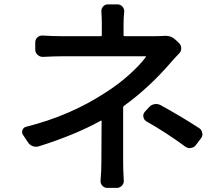

<svg xmlns="http://www.w3.org/2000/svg" viewBox="-20 -828 1040 896"><path d="M558.6 -334Q554.7 -331.1 554.7 -326.2V-69.3Q554.7 -37.1 557.6 14.6Q558.6 28.3 548.8 38.6Q539.1 48.8 525.4 48.8H480.5Q466.8 48.8 457.5 38.6Q448.2 28.3 449.2 14.6Q453.1 -29.3 453.1 -69.3Q453.1 -199.2 454.1 -262.7Q454.1 -266.6 450.2 -264.6Q330.1 -198.2 162.1 -145.5Q147.5 -140.6 132.8 -146Q118.2 -151.4 110.4 -164.1L86.9 -199.2Q83 -205.1 83 -211.9Q83 -216.8 85 -221.7Q89.8 -233.4 101.6 -236.3Q308.6 -288.1 474.6 -397.5Q533.2 -434.6 583.5 -480Q633.8 -525.4 660.2 -561.5Q663.1 -565.4 658.2 -565.4H271.5Q232.4 -565.4 179.7 -562.5Q166 -562.5 155.3 -572.3Q144.5 -582 144.5 -595.7V-629.9Q144.5 -644.5 154.8 -653.8Q165 -663.1 179.7 -662.1Q225.6 -659.2 268.6 -659.2H450.2Q455.1 -659.2 455.1 -663.1V-717.8Q455.1 -746.1 453.1 -773.4Q452.1 -787.1 460.9 -797.4Q469.7 -807.6 483.4 -807.6H528.3Q542 -807.6 551.3 -797.4Q560.5 -787.1 559.6 -773.4Q556.6 -742.2 556.6 -717.8V-663.1Q556.6 -659.2 561.5 -659.2H703.1Q723.6 -659.2 740.2 -660.2Q745.1 -661.1 750 -661.1Q780.3 -661.1 798.8 -642.6L814.5 -627.9Q825.2 -618.2 825.7 -603.5Q826.2 -588.9 816.4 -579.1Q789.1 -550.8 775.4 -534.2Q673.8 -417 558.6 -334ZM663.1 -261.7Q651.4 -268.6 649.4 -282.2Q648.4 -285.2 648.4 -287.1Q648.4 -296.9 655.3 -305.7L675.8 -328.1Q685.5 -338.9 700.2 -341.8Q704.1 -342.8 708 -342.8Q718.8 -342.8 728.5 -337.9Q828.1 -283.2 910.2 -229.5Q921.9 -221.7 923.8 -207Q924.8 -204.1 924.8 -202.1Q924.8 -191.4 918 -182.6L893.6 -150.4Q885.7 -139.6 871.1 -137.7Q868.2 -136.7 866.2 -136.7Q854.5 -136.7 844.7 -143.6Q754.9 -210 663.1 -261.7Z"/></svg>

Font: Gen Jyuu GothicL Medium
Style: Regular
Weight: 500
Designer: [Source Han Sans]
Ryoko NISHIZUKA  (kana & ideographs); Paul D. Hunt (Latin, Greek & Cyrillic); Wenlong ZHANG  (bopomofo
Version: Version 1.002.20150607